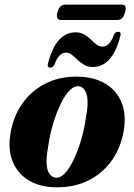

<svg xmlns="http://www.w3.org/2000/svg" viewBox="-20 -802 580 834"><path d="M315.5 -469Q386 -468.5 435.2 -440Q484.5 -411.5 506.8 -359.8Q529 -308 518 -237.5Q506.5 -164.5 467.8 -108Q429 -51.5 367.2 -19.8Q305.5 12 225.5 11.5Q157 11.5 108 -16.8Q59 -45 36.5 -96.8Q14 -148.5 25 -219Q36.5 -294 75.8 -350.5Q115 -407 176.5 -438.5Q238 -470 315.5 -469ZM223 -30Q242.5 -28.5 262.5 -50Q282.5 -71.5 300.2 -108.8Q318 -146 331.8 -192.2Q345.5 -238.5 352.5 -286.5Q366 -356.5 356.8 -390.2Q347.5 -424 321 -427.5Q301 -429 280.8 -407.8Q260.5 -386.5 242.8 -349.2Q225 -312 211 -265.5Q197 -219 190 -170Q176.5 -99.5 186.2 -66.2Q196 -33 223 -30ZM383 -511Q361 -511 345.2 -520.5Q329.5 -530 316.8 -542.2Q304 -554.5 292.2 -564Q280.5 -573.5 266.5 -573.5Q235 -573.5 216.5 -521Q210 -508.5 198.5 -508.5Q183 -508.5 189 -528.5Q223.5 -661.5 308.5 -661.5Q330.5 -661.5 346.2 -652Q362 -642.5 374.8 -630.2Q387.5 -618 399.2 -608.8Q411 -599.5 425 -599.5Q457 -599.5 475 -652Q481.5 -664 493.5 -664Q508 -664 502.5 -644.5Q468 -511 383 -511ZM229.5 -748.5Q238 -782 264.5 -782H507Q520 -782 524.2 -775Q528.5 -768 523 -749Q518.5 -730.5 510 -722.8Q501.5 -715 488.5 -715H246Q220.5 -715 229.5 -748.5Z"/></svg>

Font: Fraunces 72pt S000
Style: Bold Italic
Weight: 700
Italic angle: -16°
Version: Version 1.000; ttfautohint (v1.8.3)